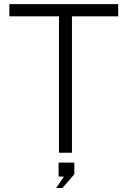

<svg xmlns="http://www.w3.org/2000/svg" viewBox="-20 -743 620 934"><path d="M25.5 -663.5V-723H555V-663.5H330V0H267V-663.5ZM253 171.5 291 116.5 265 115.5V48H341.5V105L283.5 171.5Z"/></svg>

Font: Public Sans ExtraLight
Style: Regular
Weight: 250
Designer: The Public Sans Project Authors: Dan O. Williams and USWDS (Libre Franklin designed by Pablo Impallari and Rodrigo Fuenz
Version: Version 1.007